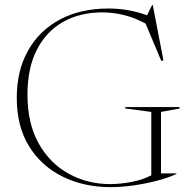

<svg xmlns="http://www.w3.org/2000/svg" viewBox="-20 -760 792 790"><path d="M642.5 -46.5H705.5V-44Q673.5 -29 627.2 -16.8Q581 -4.5 530.5 2.8Q480 10 435.5 10Q326.5 10 238.8 -32.8Q151 -75.5 100 -157.5Q49 -239.5 49 -357.5Q49 -469.5 95.5 -552Q142 -634.5 226.8 -679.8Q311.5 -725 426.5 -725Q509.5 -725 585 -697L606 -739.5H608.5L652.5 -511.5L643.5 -509.5L579 -663Q533.5 -687.5 489.5 -698.2Q445.5 -709 400.5 -709Q309.5 -709 240.2 -670.2Q171 -631.5 132 -556Q93 -480.5 93 -370.5Q93 -251.5 139.5 -169.2Q186 -87 263.5 -44.8Q341 -2.5 434 -2.5Q477 -3 521.8 -11.5Q566.5 -20 602.5 -38.5V-299.5L495.5 -313.5V-319.5H719V-313.5L642.5 -299.5Z"/></svg>

Font: Newsreader Display ExtraLight
Style: Regular
Weight: 275
Designer: Hugues Gentile
Foundry: Production Type
Version: Version 1.001